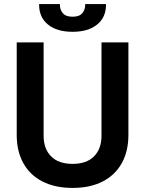

<svg xmlns="http://www.w3.org/2000/svg" viewBox="-20 -908 712 942"><path d="M336 14Q250 14 188.5 -17.5Q127 -49 94.5 -107.5Q62 -166 62 -246V-700H194V-242Q194 -178 230.5 -141Q267 -104 336 -104Q405 -104 441.5 -141Q478 -178 478 -242V-700H610V-246Q610 -166 577.5 -107.5Q545 -49 483.5 -17.5Q422 14 336 14ZM336 -752Q259 -752 215.5 -787.5Q172 -823 172 -884V-888H274V-884Q274 -860 288.5 -843Q303 -826 336 -826Q369 -826 383.5 -843Q398 -860 398 -884V-888H500V-884Q500 -823 456.5 -787.5Q413 -752 336 -752Z"/></svg>

Font: Space Grotesk Variable Light
Style: Regular
Weight: 300
Designer: Florian Karsten
Foundry: Florian Karsten
Version: Version 2.000